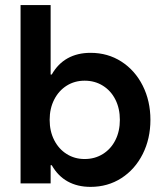

<svg xmlns="http://www.w3.org/2000/svg" viewBox="-20 -727 653 761"><path d="M61.5 -707H180.7V-431.6H185.1Q209.5 -474.6 248.3 -496.1Q287.1 -517.6 338.9 -517.6Q407.2 -517.6 461.2 -482.9Q515.1 -448.2 545.7 -387.5Q576.2 -326.7 576.2 -252Q576.2 -177.2 545.7 -116.5Q515.1 -55.7 461.2 -21Q407.2 13.7 338.9 13.7Q287.1 13.7 248.3 -7.8Q209.5 -29.3 185.1 -72.3H180.7V0H61.5ZM455.1 -252Q455.1 -296.9 437.5 -332Q419.9 -367.2 387.9 -387.2Q356 -407.2 315.4 -407.2Q275.9 -407.2 244.4 -387.5Q212.9 -367.7 194.8 -332.3Q176.8 -296.9 176.8 -252Q176.8 -207 194.8 -171.6Q212.9 -136.2 244.4 -116.5Q275.9 -96.7 315.4 -96.7Q356 -96.7 387.9 -116.7Q419.9 -136.7 437.5 -171.9Q455.1 -207 455.1 -252Z"/></svg>

Font: Wanted Sans SemiBold
Style: Regular
Weight: 600
Designer: Original Design by Kil Hyung-jin and Kang Hanbin, Wanted Lab, Inc; Hangeul from Source Han Sans by Jang Soo-young and Ka
Foundry: Wanted Lab, Inc.
Version: Version 1.003